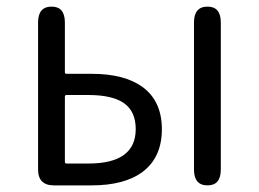

<svg xmlns="http://www.w3.org/2000/svg" viewBox="-20 -560 781 580"><path d="M143 0Q95 0 95 -48V-492Q95 -540 136 -540Q176 -540 176 -492V-342Q176 -337 181 -337H257Q356 -337 411 -297Q469 -254 469 -169.5Q469 -85 411 -41Q356 0 257 0ZM607 0Q566 0 566 -48V-492Q566 -540 607 -540Q647 -540 647 -492V-48Q647 0 607 0ZM176 -71Q176 -66 181 -66H247Q390 -66 390 -170Q390 -223 355 -248Q320 -273 247 -273H181Q176 -273 176 -268Z"/></svg>

Font: Resource Han Rounded KR Normal
Style: Regular
Weight: 350
Designer: Cyano Hao (round all glyphs); Ryoko NISHIZUKA 西塚涼子 (kana, bopomofo & ideographs); Paul D. Hunt (Latin, Greek & Cyrillic)
Foundry: Cyano Hao
Version: 0.990